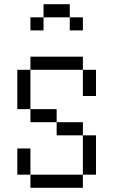

<svg xmlns="http://www.w3.org/2000/svg" viewBox="-20 -895 540 915"><path d="M375 -750V-812.5H312.5V-750ZM125 -62.5V0H375V-62.5ZM125 -62.5Q125 -62.5 125 -187.5H62.5Q62.5 -187.5 62.5 -62.5ZM375 -62.5H437.5V-250H375ZM375 -250V-312.5H250V-250ZM250 -312.5V-375H125V-312.5ZM125 -375V-562.5H62.5V-375ZM375 -562.5Q375 -562.5 375 -437.5H437.5Q437.5 -437.5 437.5 -562.5ZM125 -562.5H375V-625H125ZM187.5 -812.5H125V-750H187.5ZM187.5 -812.5H312.5V-875H187.5Z"/></svg>

Font: Unifont
Style: Regular
Weight: 500
Version: Version 15.1.04